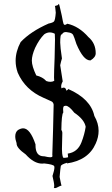

<svg xmlns="http://www.w3.org/2000/svg" viewBox="-20 -845 579 995"><path d="M265 130Q270 130 279 125Q294 117 298 117L299 118Q298 118 289 72Q293 25 295 16Q297 7 329 -2L326 2Q438 -14 476 -101Q491 -134 491 -167Q491 -206 469 -244Q450 -333 333 -384V-383Q333 -380 324 -375Q321 -391 310 -391Q305 -391 299 -387Q297 -392 297 -397Q297 -409 305 -423Q301 -445 292 -507Q297 -530 301 -542Q292 -603 292 -624Q292 -667 299 -667L301 -666Q306 -679 322 -679Q326 -679 340 -676Q354 -673 359 -664Q364 -655 376 -617Q412 -532 447 -532H449Q476 -548 476 -569Q476 -621 438 -653Q389 -709 329 -722Q320 -716 316 -716Q312 -716 309.5 -721Q307 -726 300 -765Q287 -825 285 -825Q283 -825 281 -819Q267 -814 264 -814V-815Q266 -815 269 -779Q266 -740 259.5 -733.5Q253 -727 232 -723Q139 -682 87 -627Q61 -578 61 -530Q61 -499 72 -468Q111 -379 206 -338Q234 -325 245 -320.5Q256 -316 258 -303Q258 -293 255 -173Q252 -53 251 -41L252 -37Q252 -30 240 -30Q230 -30 210 -35H207Q164 -35 164 -92V-97Q136 -180 100 -180Q88 -180 73 -171Q59 -160 59 -138Q59 -123 66 -103V-101Q66 -78 113 -45Q156 3 199 3L209 2Q256 7 261 16Q262 18 262 23Q262 36 252 67Q261 104 261 118Q261 125 259 127Q261 130 265 130ZM313 -27Q306 -27 306 -31Q301 -47 301 -72L303 -157Q303 -164 298 -172Q299 -253 308 -262L307 -278Q307 -296 315 -296L321 -297Q337 -297 365 -261Q417 -226 424 -188Q418 -148 402 -107Q382 -56 331 -49L333 -30Q320 -27 313 -27ZM241 -421Q231 -421 220 -425Q201 -446 168 -454Q145 -502 145 -531Q145 -558 162 -597Q183 -641 209 -667Q223 -677 238 -677Q251 -677 264 -670Q265 -662 265 -640L263 -544Q260 -473 260 -444L261 -426Q252 -421 241 -421Z"/></svg>

Font: Xiaobo Songti 小帛宋体
Style: Regular
Weight: 400
Version: Version 1.501;March 17, 2024;FontCreator 14.0.0.2814 64-bit